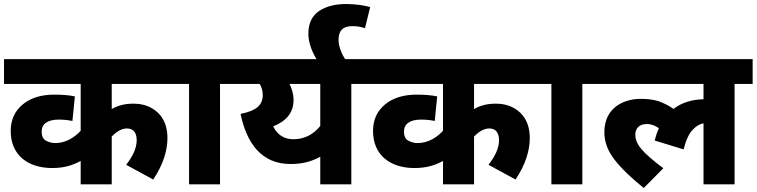

<svg xmlns="http://www.w3.org/2000/svg" viewBox="-20 -916 3760 954"><path d="M858.9 -622.1H0V-499H380.9V-266.1C350.1 -232.9 307.1 -205.1 253.9 -205.1C238.8 -205.1 223.6 -209 209 -216.8C194.3 -224.1 187 -239.7 187 -263.2C187 -300.3 217.3 -321.8 272 -321.8C298.8 -321.8 321.8 -318.8 339.8 -314.9L352.1 -437C324.7 -442.9 290.5 -445.8 250 -445.8C184.6 -445.8 132.3 -429.7 92.8 -397C53.2 -364.3 33.2 -320.3 33.2 -265.1C33.2 -143.1 121.6 -81.1 238.8 -81.1C296.9 -81.1 338.4 -93.3 380.9 -116.2V0H535.2V-237.8C554.7 -257.8 582 -277.8 609.9 -277.8C637.7 -277.8 659.2 -262.7 659.2 -219.2C659.2 -177.7 637.7 -136.7 606.9 -97.2L741.2 -23.9C791.5 -98.6 812 -168.9 812 -230C812 -283.2 796.4 -325.2 765.1 -355.5C733.4 -385.7 692.9 -400.9 643.1 -400.9C598.6 -400.9 565.9 -391.6 535.2 -374V-499H858.9Z M1164.1 -499V-622.1H844.2V-499H919.4V0H1073.2V-499Z M1149.4 -622.1V-499H1270.5C1279.8 -482.9 1285.6 -464.8 1285.6 -444.8C1285.6 -392.6 1252.9 -365.7 1175.3 -350.1C1205.6 -204.6 1278.8 -101.1 1423.3 -101.1C1480.5 -101.1 1524.9 -111.8 1571.3 -137.2V0H1725.6V-499H1815.4V-622.1ZM1337.4 -288.1C1401.4 -313.5 1438.5 -355.5 1438.5 -418C1438.5 -449.7 1430.2 -475.1 1418.5 -499H1571.3V-290C1535.6 -246.1 1490.7 -224.1 1437.5 -224.1C1389.2 -224.1 1356.4 -249 1337.4 -288.1Z M1700.2 -615.2C1689.9 -628.4 1681.2 -644.5 1673.3 -664.1C1666 -683.1 1662.1 -701.2 1662.1 -717.8C1662.1 -762.2 1682.6 -786.1 1729.5 -786.1C1749 -786.1 1770.5 -784.2 1793.5 -775.9L1819.3 -880.9C1790 -889.2 1747.1 -896 1700.2 -896C1645 -896 1599.6 -884.3 1564.5 -860.8C1529.8 -836.9 1512.2 -799.3 1512.2 -748C1512.2 -705.1 1530.3 -656.2 1557.1 -615.2Z M2659.2 -622.1H1800.3V-499H2181.2V-266.1C2150.4 -232.9 2107.4 -205.1 2054.2 -205.1C2039.1 -205.1 2023.9 -209 2009.3 -216.8C1994.6 -224.1 1987.3 -239.7 1987.3 -263.2C1987.3 -300.3 2017.6 -321.8 2072.3 -321.8C2099.1 -321.8 2122.1 -318.8 2140.1 -314.9L2152.3 -437C2125 -442.9 2090.8 -445.8 2050.3 -445.8C1984.9 -445.8 1932.6 -429.7 1893.1 -397C1853.5 -364.3 1833.5 -320.3 1833.5 -265.1C1833.5 -143.1 1921.9 -81.1 2039.1 -81.1C2097.2 -81.1 2138.7 -93.3 2181.2 -116.2V0H2335.4V-237.8C2355 -257.8 2382.3 -277.8 2410.2 -277.8C2438 -277.8 2459.5 -262.7 2459.5 -219.2C2459.5 -177.7 2438 -136.7 2407.2 -97.2L2541.5 -23.9C2591.8 -98.6 2612.3 -168.9 2612.3 -230C2612.3 -283.2 2596.7 -325.2 2565.4 -355.5C2533.7 -385.7 2493.2 -400.9 2443.4 -400.9C2398.9 -400.9 2366.2 -391.6 2335.4 -374V-499H2659.2Z M2964.4 -499V-622.1H2644.5V-499H2719.7V0H2873.5V-499Z M3475.6 -499V-422.9C3416.5 -421.4 3366.7 -405.8 3326.7 -375C3301.3 -392.1 3276.4 -404.8 3252.4 -413.1C3228 -420.9 3198.2 -424.8 3162.6 -424.8C3085 -424.8 2982.9 -385.3 2982.9 -258.8C2982.9 -211.4 2999.5 -166.5 3033.2 -123C3066.9 -79.6 3115.2 -32.7 3178.7 18.1L3275.9 -80.1C3168.5 -160.6 3136.7 -201.2 3136.7 -247.1C3136.7 -278.8 3157.2 -299.8 3193.8 -299.8C3217.8 -299.8 3236.3 -291 3253.9 -278.8C3245.1 -260.3 3238.3 -239.7 3232.9 -217.8L3376.5 -173.8C3388.7 -220.7 3403.8 -253.4 3422.4 -272C3440.4 -290.5 3458.5 -300.8 3475.6 -303.2V0H3629.9V-499H3719.7V-622.1H2949.7V-499Z"/></svg>

Font: Noto Reveo Sans
Style: Regular
Weight: 800
Designer: Monotype Design Team
Foundry: Monotype Imaging Inc.
Version: Version 2.007